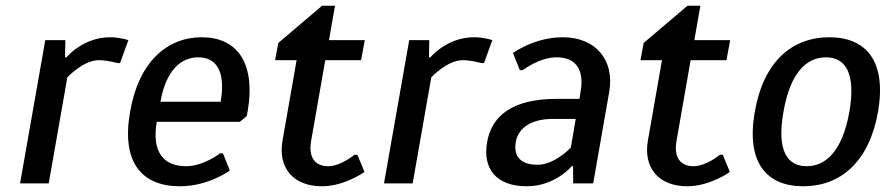

<svg xmlns="http://www.w3.org/2000/svg" viewBox="-20 -640 3115 670"><path d="M325 -430C355 -430 389 -420 389 -420H399L428 -500C428 -500 399 -510 364 -510C269 -510 212 -440 212 -440H207L208 -500H138L50 0H150L215 -370C215 -370 270 -430 325 -430Z M684 -510C564 -510 464 -425 434 -250C403 -75 473 10 608 10C708 10 782 -45 782 -45L758 -105H748C748 -105 690 -60 630 -60C550 -60 509 -110 527 -215H817L841 -235L844 -250C874 -425 804 -510 684 -510ZM672 -440C732 -440 769 -395 750 -285H540C559 -395 612 -440 672 -440Z M1115 -430H1240L1253 -500H1128L1149 -620H1104L951 -490L940 -430H1015L966 -150C949 -55 1003 10 1103 10C1183 10 1252 -40 1252 -40L1227 -100H1217C1217 -100 1170 -60 1125 -60C1080 -60 1055 -90 1066 -150Z M1595 -430C1625 -430 1659 -420 1659 -420H1669L1698 -500C1698 -500 1669 -510 1634 -510C1539 -510 1482 -440 1482 -440H1477L1478 -500H1408L1320 0H1420L1485 -370C1485 -370 1540 -430 1595 -430Z M2002 -295H1922C1767 -295 1696 -235 1680 -145C1663 -50 1713 10 1818 10C1918 10 1975 -60 1975 -60H1980V0H2050L2106 -320C2125 -430 2059 -510 1944 -510C1844 -510 1770 -455 1770 -455L1794 -395H1804C1804 -395 1862 -440 1922 -440C1987 -440 2020 -400 2006 -320ZM1972 -125C1972 -125 1916 -65 1856 -65C1796 -65 1771 -95 1780 -145C1788 -190 1829 -225 1909 -225H1989Z M2390 -430H2515L2528 -500H2403L2424 -620H2379L2226 -490L2215 -430H2290L2241 -150C2224 -55 2278 10 2378 10C2458 10 2527 -40 2527 -40L2502 -100H2492C2492 -100 2445 -60 2400 -60C2355 -60 2330 -90 2341 -150Z M3044 -250C3074 -425 3004 -510 2874 -510C2744 -510 2644 -425 2614 -250C2583 -75 2653 10 2783 10C2913 10 3013 -75 3044 -250ZM2944 -250C2919 -110 2860 -60 2795 -60C2730 -60 2689 -110 2714 -250C2738 -390 2797 -440 2862 -440C2927 -440 2968 -390 2944 -250Z"/></svg>

Font: Scada
Style: Italic
Weight: 400
Designer: Jovanny Lemonad
Foundry: Jovanny Lemonad
Version: Version 3.005